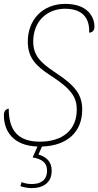

<svg xmlns="http://www.w3.org/2000/svg" viewBox="-28 -744 506 988"><path d="M135 224C198 224 238 193 238 135C238 86 209 63 170 51L188 10C317 6 395 -64 395 -180C395 -258 358 -305 252 -374C179 -423 143 -460 143 -530C143 -640 220 -699 306 -699C411 -699 433 -636 431 -576C446 -576 458 -586 458 -606C458 -663 417 -724 308 -724C188 -724 115 -639 115 -530C115 -446 158 -404 231 -356C341 -286 367 -242 367 -180C367 -75 294 -15 177 -15C60 -15 17 -78 17 -185C2 -183 -8 -172 -8 -151C-8 -68 41 6 165 10L140 66C190 75 214 94 214 134C214 182 183 203 136 203C118 203 99 200 83 193L77 214C98 221 119 224 135 224Z"/></svg>

Font: Noto Serif SemiCondensed Thin
Style: Italic
Weight: 100
Width: 4
Italic angle: -12°
Designer: Monotype Design Team
Foundry: Monotype Imaging Inc.
Version: Version 2.013